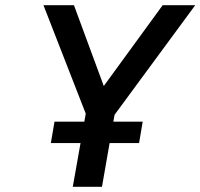

<svg xmlns="http://www.w3.org/2000/svg" viewBox="-20 -720 772 740"><path d="M176 -168.5 190 -251H530L516 -168.5ZM260.5 0 310.5 -282 147.5 -700H265L380 -388.5L607 -700H732.5L421.5 -277.5L373 0Z"/></svg>

Font: Overpass SemiBold
Style: Italic
Weight: 600
Italic angle: -10°
Designer: Delve Withrington, Dave Bailey, Thomas Jockin
Foundry: Delve Fonts LLC
Version: Version 4.000